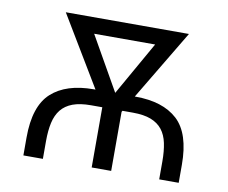

<svg xmlns="http://www.w3.org/2000/svg" viewBox="-65 -626 838 706"><g transform="rotate(10 354.0 -272.5)"><path d="M63.9 -67.1Q63.9 -184.3 119 -234.4Q174 -284.4 276.6 -284.4H283L126.1 -545.5H585.9L429.7 -284.4H432.9Q534.8 -284.4 589.5 -234.4Q643.8 -184.3 643.8 -67.1V0H571V-67.1Q571 -105.5 564.8 -134.9Q558.6 -164.4 543 -184.3Q527.3 -204.2 500.7 -214.5Q474.1 -224.8 432.9 -224.8H394.2L391.7 -220.5V0H318.9V-224.8H276.6Q235.8 -224.8 208.8 -214.7Q181.8 -204.5 165.8 -184.7Q149.9 -164.8 143.3 -135.3Q136.7 -105.8 136.7 -67.1V0H63.9ZM356.5 -285.2 470.2 -485.8H242.5Z"/></g></svg>

Font: Inter P Light
Style: Regular
Weight: 300
Designer: Rasmus Andersson
Foundry: rsms
Version: Version 3.018;git-588b23468